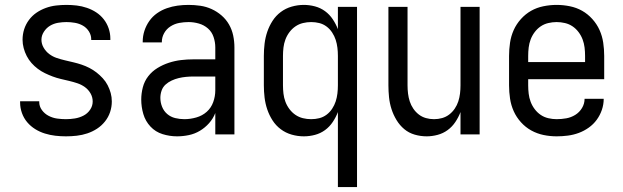

<svg xmlns="http://www.w3.org/2000/svg" viewBox="-20 -548 2540 783"><path d="M249 8Q227 8 205.5 5.5Q184 3 163 -3.5Q142 -10 123.5 -21.5Q105 -33 91 -49.5Q77 -66 69.5 -87Q62 -108 62 -130V-135H140V-132Q140 -114 151 -99Q162 -84 178.5 -75.5Q195 -67 213 -64.5Q231 -62 249 -62Q267 -62 285.5 -65Q304 -68 320.5 -76.5Q337 -85 347.5 -100.5Q358 -116 358 -134Q358 -152 349 -167.5Q340 -183 326 -193Q312 -203 295.5 -208.5Q279 -214 262 -218Q245 -222 228 -226Q211 -230 195 -236Q179 -242 163.5 -249.5Q148 -257 134 -267.5Q120 -278 108.5 -291Q97 -304 89 -319.5Q81 -335 76.5 -352Q72 -369 72 -386Q72 -408 78.5 -428.5Q85 -449 98 -466.5Q111 -484 128.5 -496Q146 -508 166.5 -515.5Q187 -523 208.5 -525.5Q230 -528 251 -528Q272 -528 293 -525.5Q314 -523 334.5 -516Q355 -509 372.5 -497.5Q390 -486 403 -469.5Q416 -453 423 -432.5Q430 -412 430 -391V-385H352V-388Q352 -405 342.5 -420Q333 -435 318 -443.5Q303 -452 285.5 -455Q268 -458 251 -458Q234 -458 216.5 -455Q199 -452 184 -443Q169 -434 159 -418.5Q149 -403 149 -386Q149 -369 158 -353.5Q167 -338 181 -327.5Q195 -317 211.5 -311.5Q228 -306 245 -302Q262 -298 279 -294Q296 -290 312.5 -284.5Q329 -279 344.5 -271Q360 -263 373.5 -252.5Q387 -242 399 -229Q411 -216 419 -200.5Q427 -185 431.5 -168.5Q436 -152 436 -134Q436 -112 429 -91Q422 -70 408 -52.5Q394 -35 375.5 -23Q357 -11 336 -4Q315 3 293 5.5Q271 8 249 8Z M702 8Q672 8 643 -1Q614 -10 593.5 -32Q573 -54 564.5 -83Q556 -112 556 -142Q556 -167 562.5 -192Q569 -217 584.5 -237Q600 -257 622 -270.5Q644 -284 668.5 -292Q693 -300 718 -303Q743 -306 769 -306H858V-355Q858 -376 851 -397Q844 -418 828 -432Q812 -446 791 -452Q770 -458 749 -458Q730 -458 711 -454.5Q692 -451 675.5 -440.5Q659 -430 649.5 -413Q640 -396 640 -377V-375H562V-378Q562 -401 569 -422.5Q576 -444 589 -462.5Q602 -481 620.5 -494Q639 -507 660.5 -514.5Q682 -522 704 -525Q726 -528 749 -528Q773 -528 797 -524.5Q821 -521 843 -511Q865 -501 883.5 -485Q902 -469 914 -448Q926 -427 931 -403Q936 -379 936 -355V0H858V-87Q849 -64 832.5 -45.5Q816 -27 795 -14.5Q774 -2 750 3Q726 8 702 8ZM732 -62Q756 -62 780.5 -69Q805 -76 823 -92Q841 -108 849.5 -131.5Q858 -155 858 -180V-236H769Q754 -236 738.5 -234.5Q723 -233 708.5 -229.5Q694 -226 680 -219.5Q666 -213 655 -203Q644 -193 639 -178.5Q634 -164 634 -149Q634 -130 641 -112.5Q648 -95 662 -83Q676 -71 694.5 -66.5Q713 -62 732 -62Z M1358 215V-91Q1350 -70 1337 -50.5Q1324 -31 1305.5 -17.5Q1287 -4 1264.5 2Q1242 8 1219 8Q1194 8 1169.5 1Q1145 -6 1125 -21Q1105 -36 1091.5 -57Q1078 -78 1070 -101.5Q1062 -125 1059 -150Q1056 -175 1056 -200V-320Q1056 -345 1059 -370Q1062 -395 1070 -418.5Q1078 -442 1091.5 -463Q1105 -484 1125 -499Q1145 -514 1169.5 -521Q1194 -528 1219 -528Q1242 -528 1264.5 -522Q1287 -516 1305.5 -502.5Q1324 -489 1337 -469.5Q1350 -450 1358 -429V-520H1436V215ZM1249 -62Q1266 -62 1282 -66Q1298 -70 1311.5 -80Q1325 -90 1334.5 -104.5Q1344 -119 1349 -134.5Q1354 -150 1356 -166.5Q1358 -183 1358 -200V-320Q1358 -337 1356 -353.5Q1354 -370 1349 -385.5Q1344 -401 1334.5 -415.5Q1325 -430 1311.5 -440Q1298 -450 1282 -454Q1266 -458 1249 -458Q1232 -458 1215.5 -454Q1199 -450 1185 -440.5Q1171 -431 1160.5 -417Q1150 -403 1144 -387Q1138 -371 1136 -354Q1134 -337 1134 -320V-200Q1134 -183 1136 -166Q1138 -149 1144 -133Q1150 -117 1160.5 -103Q1171 -89 1185 -79.5Q1199 -70 1215.5 -66Q1232 -62 1249 -62Z M1720 8Q1695 8 1671 1Q1647 -6 1628.5 -21.5Q1610 -37 1597 -58.5Q1584 -80 1576.5 -103.5Q1569 -127 1566.5 -151.5Q1564 -176 1564 -200V-520H1642V-200Q1642 -183 1644 -166.5Q1646 -150 1651 -134.5Q1656 -119 1665.5 -105Q1675 -91 1688 -81Q1701 -71 1717 -66.5Q1733 -62 1750 -62Q1767 -62 1783 -66.5Q1799 -71 1812 -81Q1825 -91 1834.5 -105Q1844 -119 1849 -134.5Q1854 -150 1856 -166.5Q1858 -183 1858 -200V-520H1936V0H1858V-91Q1850 -70 1837 -50.5Q1824 -31 1805.5 -17.5Q1787 -4 1764.5 2Q1742 8 1720 8Z M2250 8Q2223 8 2196.5 2.5Q2170 -3 2146.5 -16Q2123 -29 2104.5 -49.5Q2086 -70 2075 -94.5Q2064 -119 2060 -146Q2056 -173 2056 -200V-320Q2056 -347 2060 -374Q2064 -401 2075 -425.5Q2086 -450 2104.5 -470.5Q2123 -491 2146 -504Q2169 -517 2196 -522.5Q2223 -528 2250 -528Q2277 -528 2304 -522.5Q2331 -517 2354 -504Q2377 -491 2395.5 -470.5Q2414 -450 2425 -425.5Q2436 -401 2440 -374Q2444 -347 2444 -320V-225H2134V-200Q2134 -183 2136 -166Q2138 -149 2144 -133Q2150 -117 2160.5 -103Q2171 -89 2185 -79.5Q2199 -70 2216 -66Q2233 -62 2250 -62Q2270 -62 2289.5 -65.5Q2309 -69 2326 -79.5Q2343 -90 2353.5 -107.5Q2364 -125 2364 -145H2442Q2442 -122 2434.5 -100Q2427 -78 2413.5 -59.5Q2400 -41 2381 -27.5Q2362 -14 2340.5 -6Q2319 2 2296 5Q2273 8 2250 8ZM2366 -295V-320Q2366 -337 2364 -354Q2362 -371 2356 -387Q2350 -403 2339.5 -417Q2329 -431 2315 -440.5Q2301 -450 2284 -454Q2267 -458 2250 -458Q2233 -458 2216 -454Q2199 -450 2185 -440.5Q2171 -431 2160.5 -417Q2150 -403 2144 -387Q2138 -371 2136 -354Q2134 -337 2134 -320V-295Z"/></svg>

Font: Iosevka Term
Style: Regular
Weight: 400
Monospace: yes
Designer: Belleve Invis
Foundry: Belleve Invis
Version: Version 30.0.1